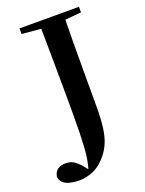

<svg xmlns="http://www.w3.org/2000/svg" viewBox="-204 -819 797 1053"><g transform="rotate(-20 194.5 -293.0)"><path d="M72.1 155.2Q23.7 155.2 -5.4 141.1Q-34.4 127 -38.8 94.1Q-32.7 65.1 -14.6 53.1Q3.4 41.1 28.9 41.1Q53.1 41.1 70.1 48.9Q87.2 56.8 111.3 82.2L150.2 129V134.7H134.2V127.2Q153.1 70.1 157.7 -4.8Q162.3 -79.7 162.3 -189.1Q162.3 -229.3 162.3 -275.4Q162.3 -321.5 161.8 -383.8Q161.3 -446.1 160.4 -533.2Q159.6 -620.3 158.3 -740.5H301Q298.6 -657.8 298.1 -572.1Q297.6 -486.4 297.6 -399.7V-193.7Q297.6 -118.2 290.5 -68.3Q283.4 -18.4 269 14.7Q254.7 47.9 232.1 75.3Q196.1 119.7 154.5 137.5Q112.9 155.2 72.1 155.2ZM47.1 -707.9V-740.5H394.1V-707.9L239 -694.2H203.2Z"/></g></svg>

Font: Early Summer Mincho VF
Style: Regular
Weight: 250
Designer: GuiWonder
Version: Version 1.002